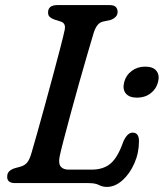

<svg xmlns="http://www.w3.org/2000/svg" viewBox="-20 -720 644 755"><path d="M328 0H40Q21.5 0 14.2 -7.8Q7 -15.5 8.5 -27.5Q8.5 -39 16.8 -46.8Q25 -54.5 38 -58.5L60 -64.5Q78 -69.5 87.5 -81.8Q97 -94 104 -119Q112 -145.5 126 -195.8Q140 -246 156.8 -306.8Q173.5 -367.5 189.5 -427.2Q205.5 -487 217.8 -534.2Q230 -581.5 234.5 -603Q239.5 -628.5 219.5 -635L193 -643.5Q182 -647.5 175.5 -653.5Q169 -659.5 169 -671Q169 -700 206 -700H410.5Q428.5 -700 435.5 -692.5Q442.5 -685 442.5 -673Q442.5 -661 434 -653Q425.5 -645 414.5 -641.5L384.5 -635Q360.5 -629.5 348.5 -591Q339 -560 323.8 -507.5Q308.5 -455 291.2 -393.8Q274 -332.5 258 -273.5Q242 -214.5 230.2 -169.2Q218.5 -124 214.5 -104.5Q209 -76.5 219 -64.8Q229 -53 249.5 -53H340.5Q387 -53 415.2 -77.2Q443.5 -101.5 465 -163.5Q481 -198.5 501.5 -198.5Q526.5 -198.5 526.5 -165Q526.5 -119 508.5 -78Q490.5 -37 461.5 -11Q432.5 15 400 15Q383 15 369 7.5Q355 0 328 0ZM519 -336Q488 -336 474.5 -352.8Q461 -369.5 468.5 -397.5Q475.5 -424.5 498 -441.2Q520.5 -458 551 -458Q582 -458 595.2 -441.2Q608.5 -424.5 601.5 -397.5Q594.5 -370 572.2 -353Q550 -336 519 -336Z"/></svg>

Font: Fraunces 9pt S100
Style: Italic
Weight: 400
Italic angle: -16°
Version: Version 1.000; ttfautohint (v1.8.3)